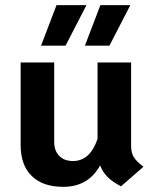

<svg xmlns="http://www.w3.org/2000/svg" viewBox="-20 -712 601 744"><path d="M536 -66 449 10Q416 -7 397 -26Q378 -45 368 -71Q322 12 225 12Q146 12 103 -30Q60 -72 60 -150V-470H190V-162Q190 -128 209.5 -108Q229 -88 263 -88Q329 -88 358 -174V-470H488V-147Q488 -120 498.5 -103Q509 -86 536 -66ZM199 -692H315L234 -535H139ZM369 -692H485L404 -535H309Z"/></svg>

Font: KoHo
Style: Bold
Weight: 700
Designer: Cadson Demak & Katatrad Team
Foundry: Cadson Demak Co.,Ltd.
Version: Version 1.000; ttfautohint (v1.6)